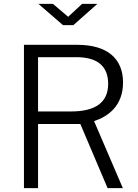

<svg xmlns="http://www.w3.org/2000/svg" viewBox="-20 -974 714 994"><path d="M467 -347C538 -370 617 -425 617 -547C617 -671 535 -742 380 -742H104V0H177V-332H396L537 0H616ZM333 -887 254 -954H179L306 -844H360L484 -954H405ZM177 -397V-678H375C480 -678 540 -635 540 -540C540 -442 472 -397 348 -397Z"/></svg>

Font: Cheyenne Sans Light
Style: Regular
Weight: 300
Designer: The Public Sans project authors (U.S. Web Design System), Libre Franklin designed by Pablo Impallari and Rodrigo Fuenzal
Foundry: The Cheyenne Sans Project Authors
Version: Version 2.007